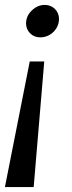

<svg xmlns="http://www.w3.org/2000/svg" viewBox="-27 -529 292 781"><path d="M110 232H-7L94 -279H153ZM79 -434Q79 -464 102.5 -486.5Q126 -509 155 -509Q180 -509 196.5 -492.5Q213 -476 213 -452Q213 -432 202.5 -414.5Q192 -397 174.5 -387Q157 -377 137 -377Q112 -377 95.5 -393.5Q79 -410 79 -434Z"/></svg>

Font: Rosario
Style: Italic
Weight: 400
Italic angle: -8.05°
Designer: Hector Gatti
Foundry: Omnibus Type
Version: Version 1.201